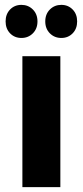

<svg xmlns="http://www.w3.org/2000/svg" viewBox="-20 -769 341 789"><path d="M72 -538H228V0H72ZM3 -681Q3 -711 21.5 -730Q40 -749 68 -749Q96 -749 115 -730Q134 -711 134 -681Q134 -651 115 -632Q96 -613 68 -613Q40 -613 21.5 -632Q3 -651 3 -681ZM166 -681Q166 -711 185 -730Q204 -749 232 -749Q260 -749 278.5 -730Q297 -711 297 -681Q297 -651 278.5 -632Q260 -613 232 -613Q204 -613 185 -632Q166 -651 166 -681Z"/></svg>

Font: Idrija
Style: Bold
Weight: 700
Designer: Julieta Ulanovsky
Foundry: Julieta Ulanovsky
Version: Version 7.200